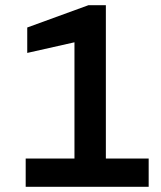

<svg xmlns="http://www.w3.org/2000/svg" viewBox="-20 -720 620 740"><path d="M79 0V-109H267V-557L85 -516V-614L321 -700H388V-109H553V0Z"/></svg>

Font: Rethink Sans
Style: Bold
Weight: 700
Designer: The Rethink Sans project authors (Hans Thiessen). DM Sans designed by Colophon Foundry.
Foundry: Rethink Communications LLC
Version: Version 1.001